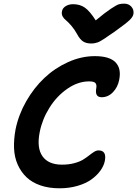

<svg xmlns="http://www.w3.org/2000/svg" viewBox="-20 -1017 748 1047"><path d="M657.2 -997.1Q681.2 -997.1 695.8 -981.2Q710.4 -965.3 708 -942.9Q706.5 -927.2 688.2 -908.9Q669.9 -890.6 605 -844.2Q593.8 -836.9 575.2 -824Q556.6 -811 550 -806.6Q543.5 -802.2 531.5 -795.2Q519.5 -788.1 512.9 -785.9Q506.3 -783.7 497.1 -781.7Q487.8 -779.8 478 -779.8Q449.7 -779.8 432.6 -791.3Q415.5 -802.7 400.9 -830.1Q386.7 -856.4 368.7 -877.2Q350.6 -897.9 339.1 -907Q327.6 -916 321.3 -928Q314.9 -939.9 317.9 -955.1Q320.8 -972.7 338.1 -983.4Q355.5 -994.1 378.9 -994.1Q416 -994.1 442.9 -975.3Q469.7 -956.5 502 -905.8Q552.7 -948.2 584.5 -969.2Q616.2 -990.2 628.4 -993.7Q640.6 -997.1 657.2 -997.1ZM304.2 9.8Q246.1 9.8 200.2 -6.1Q154.3 -22 124.3 -50.8Q94.2 -79.6 76.4 -119.6Q58.6 -159.7 56.6 -208.3Q54.7 -256.8 64.9 -312Q81.1 -391.1 122.8 -464.4Q164.6 -537.6 221.9 -591.8Q279.3 -646 351.6 -678.5Q423.8 -710.9 497.1 -710.9Q577.6 -710.9 610.1 -677Q642.6 -643.1 629.9 -581.1Q622.1 -541.5 595.9 -514.2Q569.8 -486.8 534.2 -486.8Q496.1 -486.8 504.9 -536.1Q508.3 -554.2 500.7 -563.7Q493.2 -573.2 465.8 -573.2Q405.3 -573.2 347.2 -533Q289.1 -492.7 249.8 -429.7Q210.4 -366.7 196.8 -297.9Q179.2 -211.4 211.4 -165.3Q243.7 -119.1 317.9 -119.1Q355 -119.1 385 -127.2Q415 -135.3 433.3 -146.7Q451.7 -158.2 465.8 -169.4Q480 -180.7 492.7 -188.7Q505.4 -196.8 517.1 -196.8Q562.5 -196.8 551.8 -140.1Q546.4 -112.8 527.8 -86.9Q509.3 -61 479.2 -39.1Q449.2 -17.1 403.6 -3.7Q357.9 9.8 304.2 9.8Z"/></svg>

Font: Shantell Sans Normal
Style: Italic
Weight: 600
Italic angle: -11.31°
Designer: Stephen Nixon, Anya Danilova, Shantell Martin
Foundry: Arrow Type
Version: Version 1.006;[559af2be0]